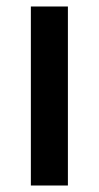

<svg xmlns="http://www.w3.org/2000/svg" viewBox="-20 -571 304 591"><path d="M189 -551V0H75V-551Z"/></svg>

Font: Poppins Cyr Med
Style: Regular
Weight: 500
Designer: Ninad Kale (Devanagari), Jonny Pinhorn (Latin)
Foundry: Indian Type Foundry
Version: 4.004